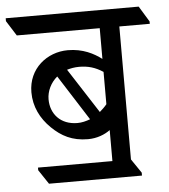

<svg xmlns="http://www.w3.org/2000/svg" viewBox="-87 -667 635 722"><g transform="rotate(-5 230.0 -306.0)"><path d="M69 11H420V0L384 -53V-555H499V-564L463 -623H-39V-612L-3 -555H310V-439C281 -461 240 -483 183 -483C105 -483 33 -427 33 -337C33 -283 56 -237 94 -200C130 -165 170 -143 230 -143C264 -143 294 -155 314 -170V-53H33V-43ZM220 -417C254 -417 281 -409 310 -390V-268C302 -258 292 -249 283 -241L174 -410C188 -414 203 -417 220 -417ZM95 -305C95 -336 110 -367 135 -388L244 -217C228 -211 212 -207 196 -207C131 -207 95 -251 95 -305Z"/></g></svg>

Font: Noto Serif Devanagari SemiCondensed
Style: Regular
Weight: 400
Width: 4
Designer: Universal Thirst, Indian Type Foundry and the Monotype Design Team
Foundry: Monotype Imaging Inc.
Version: Version 2.004